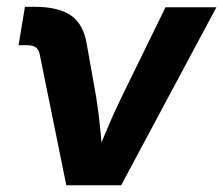

<svg xmlns="http://www.w3.org/2000/svg" viewBox="-20 -551 664 571"><path d="M177.2 0 98.1 -389.6Q95.2 -403.8 86.4 -410.2Q77.6 -416.5 61 -416.5H35.2L54.2 -530.8H81.5Q155.8 -530.8 192.9 -503.7Q230 -476.6 238.8 -415.5L266.1 -261.7Q273.9 -212.9 278.6 -163.3Q283.2 -113.8 287.6 -63H254.9Q276.4 -113.8 296.9 -163.3Q317.4 -212.9 341.3 -261.7L472.2 -529.3H623.5L340.3 0Z"/></svg>

Font: Inter 24pt
Style: Bold Italic
Weight: 700
Italic angle: -9.3988°
Version: Version 4.001;git-66647c0bb